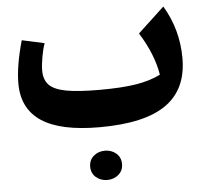

<svg xmlns="http://www.w3.org/2000/svg" viewBox="-56 -606 994 932"><g transform="rotate(-5 441.5 -139.5)"><path d="M728 -218.8Q711.9 -319.3 644.5 -426.8L773.4 -546.9Q844.2 -429.2 844.2 -288.6Q844.2 -137.7 739.5 -64Q634.8 9.8 414.1 9.8Q224.6 9.8 132.3 -51.5Q40 -112.8 40 -235.8Q40 -321.3 74.7 -443.8L184.1 -419.9Q173.8 -391.1 167.2 -352.5Q160.6 -314 160.6 -288.1Q160.6 -243.7 185.3 -218Q210 -192.4 269 -181.6Q328.1 -170.9 430.2 -170.9Q539.6 -170.9 608.6 -182.1Q677.7 -193.4 728 -218.8ZM352.1 196.8Q352.1 164.6 374.8 145Q397.5 125.5 429.7 125.5Q461.9 125.5 484.6 145Q507.3 164.6 507.3 196.8Q507.3 229 484.6 248.5Q461.9 268.1 429.7 268.1Q397.5 268.1 374.8 248.5Q352.1 229 352.1 196.8Z"/></g></svg>

Font: Pinar DS4-Bold
Style: Regular
Weight: 700
Designer: Amin Abedi
Version: Version 2.000